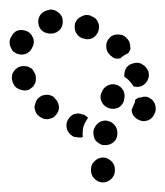

<svg xmlns="http://www.w3.org/2000/svg" viewBox="-7 -329 345 401"><g transform="rotate(90 165.5 -128.5)"><path d="M63 22Q68 20 72 17Q75 13 77 9Q81 -1 77 -11Q73 -20 63 -24Q63 -24 63 -24Q53 -29 44 -25Q34 -21 30 -12Q26 -2 29 8Q33 17 43 21Q43 22 44 22Q49 24 54 24Q59 24 63 22ZM152 -17Q149 -21 146 -25Q142 -28 137 -30Q133 -31 128 -31Q123 -31 118 -29L117 -28Q113 -26 109 -23Q106 -19 104 -14Q103 -10 103 -5Q103 0 105 5Q110 14 119 18Q129 21 138 17L140 16Q149 12 152 2Q156 -8 152 -17ZM214 -56Q213 -61 211 -66Q209 -70 205 -73Q197 -80 187 -79Q177 -78 170 -70H169Q162 -62 163 -51Q164 -41 172 -34Q176 -31 181 -30Q185 -28 190 -28Q195 -29 200 -31Q204 -33 207 -37L208 -38Q211 -42 213 -47Q214 -51 214 -56ZM13 -36Q24 -37 30 -45Q36 -53 35 -64V-65Q34 -75 26 -82Q18 -88 7 -87Q-3 -86 -9 -78Q-16 -69 -15 -59L-14 -58Q-13 -48 -5 -41Q3 -35 13 -36ZM251 -129Q244 -128 238 -129H236Q227 -130 219 -135Q215 -137 211 -140Q209 -138 207 -135Q205 -133 204 -130V-128Q200 -119 204 -109Q209 -100 219 -96Q228 -93 238 -97Q247 -102 251 -111V-113Q252 -117 252 -121Q253 -125 251 -129ZM13 -113Q17 -112 22 -112Q27 -112 32 -114Q36 -116 40 -120Q43 -123 45 -128V-129Q47 -134 47 -139Q47 -144 45 -148Q43 -153 39 -156Q35 -160 31 -161Q21 -165 12 -161Q2 -157 -1 -147L-2 -146Q-6 -136 -1 -127Q3 -117 13 -113ZM346 -171Q346 -181 338 -189Q331 -196 321 -196H319Q309 -196 302 -189Q294 -181 294 -171Q294 -161 302 -153Q309 -146 319 -146H320Q331 -146 338 -153Q346 -161 346 -171ZM259 -156Q263 -160 265 -164Q268 -168 268 -173Q269 -183 263 -192Q257 -200 246 -201H245Q235 -202 227 -196Q219 -190 217 -179Q216 -169 222 -161Q229 -153 239 -151H240Q245 -151 250 -152Q255 -153 259 -156ZM191 -184Q194 -193 190 -203Q185 -212 175 -215H174Q164 -218 155 -214Q145 -209 142 -199Q139 -189 144 -180Q149 -171 159 -168L160 -167Q170 -164 179 -169Q188 -174 191 -184ZM37 -201Q37 -196 39 -192Q41 -187 45 -184Q53 -177 63 -178Q73 -178 80 -186L81 -187Q85 -191 87 -196Q88 -202 87 -207Q87 -208 86 -208Q80 -215 76 -224Q73 -226 69 -228Q66 -229 62 -228Q57 -228 52 -226Q48 -224 44 -220L43 -219Q40 -216 38 -211Q37 -206 37 -201ZM98 -251Q99 -252 100 -254Q102 -258 106 -261Q110 -264 114 -266Q119 -267 124 -267Q129 -266 133 -264Q141 -260 145 -251Q148 -243 145 -234Q145 -234 144 -234Q136 -229 129 -221Q127 -219 126 -216Q122 -215 118 -216Q114 -216 110 -218Q101 -222 98 -232Q94 -242 98 -251ZM167 -257Q167 -259 167 -261Q167 -263 168 -265Q172 -275 181 -279Q191 -283 200 -280Q201 -279 202 -279Q212 -275 216 -266Q220 -256 216 -247Q213 -240 207 -235Q201 -231 194 -231Q188 -234 182 -236L181 -237Q177 -238 174 -238Q172 -240 171 -242Q170 -243 169 -245Q169 -250 167 -256Q167 -256 167 -257Z"/></g></svg>

Font: FRB American Cursive Guidelines Arrows Dotted Black
Style: Bold Italic
Weight: 900
Italic angle: -25°
Version: Version 2.0;Modular Font Editor K font №1